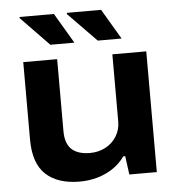

<svg xmlns="http://www.w3.org/2000/svg" viewBox="-52 -773 771 835"><g transform="rotate(-5 333.0 -356.0)"><path d="M263 12Q167 12 115 -36.5Q63 -85 63 -189V-527H211V-213Q211 -185 218 -165Q225 -145 239 -132.5Q253 -120 273 -114Q293 -108 318 -108Q355 -108 385.5 -124Q416 -140 434 -169Q452 -198 452 -234V-527H600V0H480L469 -81H461Q438 -49 406.5 -28.5Q375 -8 338.5 2Q302 12 263 12ZM394 -592 270 -719 271 -724H420L498 -592ZM187 -592 64 -719V-724H214L292 -592Z"/></g></svg>

Font: Archivo SemiExpanded
Style: Bold
Weight: 700
Width: 6
Designer: Hector Gatti
Foundry: Omnibus-Type
Version: Version 2.001